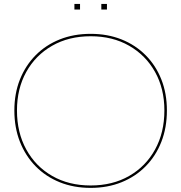

<svg xmlns="http://www.w3.org/2000/svg" viewBox="-20 -928 902 956"><path d="M431.5 7.5Q347 7.5 277.5 -20.5Q208 -48.5 157.5 -100Q107 -151.5 79.2 -222Q51.5 -292.5 51.5 -378Q51.5 -462.5 79.2 -532.2Q107 -602 157.5 -653Q208 -704 277.5 -731.8Q347 -759.5 431.5 -759.5Q515.5 -759.5 585 -731.8Q654.5 -704 705.2 -653Q756 -602 783.5 -532.2Q811 -462.5 811 -378Q811 -292.5 783.5 -222Q756 -151.5 705.2 -100Q654.5 -48.5 585 -20.5Q515.5 7.5 431.5 7.5ZM431.5 -4.5Q540.5 -4.5 623.2 -52Q706 -99.5 752.2 -183.8Q798.5 -268 798.5 -378Q798.5 -486.5 752 -569.8Q705.5 -653 623 -700.2Q540.5 -747.5 431.5 -747.5Q322.5 -747.5 239.8 -700.2Q157 -653 110.8 -569.8Q64.5 -486.5 64.5 -378Q64.5 -268 110.8 -183.8Q157 -99.5 239.8 -52Q322.5 -4.5 431.5 -4.5ZM350.5 -908.5H378.5V-880.5H350.5ZM484.5 -908.5H512.5V-880.5H484.5Z"/></svg>

Font: Hepta Slab ExtraLight Thin
Style: Regular
Weight: 250
Version: Version 1.102